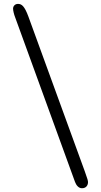

<svg xmlns="http://www.w3.org/2000/svg" viewBox="-20 -852 532 1011"><path d="M129.4 -765.1C108.9 -820.3 94.2 -831.5 74.7 -831.5C58.6 -831.5 48.8 -819.3 48.8 -806.6C48.8 -796.4 53.7 -775.9 59.6 -761.2L375 106C381.3 123 393.6 139.2 411.6 139.2C434.1 139.2 443.4 123 443.4 107.4C443.4 100.1 441.4 91.3 426.3 49.8Z"/></svg>

Font: Stoke
Style: Light
Weight: 300
Designer: Nicole Fally
Foundry: Nicole Fally
Version: Version 1.001